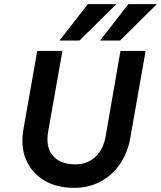

<svg xmlns="http://www.w3.org/2000/svg" viewBox="-20 -895 774 923"><path d="M734 -875 557 -700H461L597 -875ZM539 -875 362 -700H266L402 -875ZM159 -650H280L212 -265Q198 -191 233 -148Q268 -105 343 -105Q400 -105 438.5 -141Q477 -177 488 -240L559 -650H680L606 -230Q593 -158 555.5 -104.5Q518 -51 462 -21.5Q406 8 337 8Q252 8 192 -28Q132 -64 105 -128Q78 -192 93 -275Z"/></svg>

Font: Overused Grotesk SemiBold
Style: Italic
Weight: 600
Italic angle: -10°
Version: Version 0.003